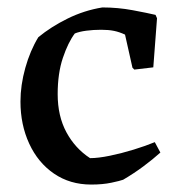

<svg xmlns="http://www.w3.org/2000/svg" viewBox="-20 -484 475 516"><path d="M225 12Q168 12 125 -17.5Q82 -47 58.5 -98Q35 -149 35 -211Q35 -255 48 -301.5Q61 -348 83 -384Q117 -412 161.5 -434Q206 -456 255 -464Q297 -464 337 -456.5Q377 -449 398 -444L402 -435L392 -303L341 -297L336 -302L316 -391Q301 -398 286.5 -401Q272 -404 252 -404Q231 -404 212 -401.5Q193 -399 181 -394Q163 -370 149 -328.5Q135 -287 135 -231Q135 -172 158.5 -128.5Q182 -85 222 -59Q244 -59 275.5 -65.5Q307 -72 339.5 -82Q372 -92 396 -102L411 -74Q391 -56 365.5 -37Q340 -18 311 -1Q303 2 279.5 7Q256 12 225 12Z"/></svg>

Font: Labrada Medium
Style: Regular
Weight: 500
Designer: Mercedes Jáuregui
Foundry: Omnibus-Type Team
Version: Version 1.000; ttfautohint (v1.8.4.7-5d5b)